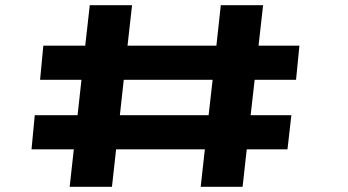

<svg xmlns="http://www.w3.org/2000/svg" viewBox="-20 -720 1340 740"><path d="M101.5 -144.5 114 -276H279L294 -412.5H134.5L147 -544H308.5L326 -700H489L471.5 -544H814L831 -700H994L976.5 -544H1134L1121 -412.5H961.5L946 -276H1103L1088 -144.5H931L915 0H753.5L769.5 -144.5H427.5L411.5 0H248.5L264.5 -144.5ZM442 -276H784L799.5 -412.5H457Z"/></svg>

Font: Trispace Expanded
Style: Bold
Weight: 700
Width: 7
Designer: Tyler Finck
Foundry: Etcetera Type Company
Version: Version 1.210; ttfautohint (v1.8.3)